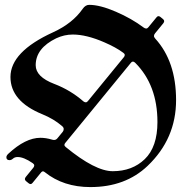

<svg xmlns="http://www.w3.org/2000/svg" viewBox="-20 -738 769 780"><path d="M5.9 -99.1Q5.9 -106 13.7 -113.3Q83.5 -178.2 144 -178.2Q166.5 -178.2 190.9 -170.9Q195.8 -169.4 199.7 -169.4Q207.5 -169.4 212.9 -175.8L234.9 -202.6Q238.8 -207.5 238.8 -213.9Q238.8 -220.2 232.4 -225.6Q198.7 -254.9 151.9 -273.9Q22.5 -326.7 22.5 -425.3Q22.5 -527.8 195.8 -606.9Q274.9 -643.1 315.9 -702.1Q327.1 -718.3 342.3 -718.3Q386.2 -718.3 450.7 -690.4Q515.1 -662.6 563 -626.5Q568.8 -622.1 573.7 -622.1Q578.6 -622.1 582.5 -627L615.7 -667.5Q619.6 -672.4 623.5 -672.4Q627.4 -672.4 631.3 -669.4L642.6 -660.2Q647 -656.2 647 -652.1Q647 -647.9 643.1 -643.1L609.9 -602.5Q605.5 -597.2 605.5 -592Q605.5 -586.9 610.8 -581.1Q695.3 -488.3 695.3 -331.3Q695.3 -174.3 579.6 -64Q489.3 22 347.2 22Q237.8 22 162.6 -38.1Q158.2 -42 154.5 -42Q150.9 -42 147.5 -38.1L112.3 4.9Q108.4 9.8 104.5 9.8Q100.6 9.8 96.7 6.8L85.4 -2.4Q81.1 -6.3 81.1 -10.5Q81.1 -14.6 85 -19.5L115.7 -57.1Q119.1 -61.5 119.1 -66.2Q119.1 -70.8 112.8 -75.2Q76.7 -100.1 51.8 -100.1Q40 -100.1 33 -93.8Q25.9 -87.4 19 -87.4Q5.9 -87.4 5.9 -99.1ZM125 -473.1Q125 -425.8 200.7 -397Q266.1 -372.1 318.8 -326.2Q323.7 -322.3 328.4 -322.3Q333 -322.3 336.9 -327.1L482.9 -505.4Q486.8 -509.8 486.8 -514.6Q486.8 -519.5 481 -523.4Q451.7 -545.4 404.3 -565.9Q331.5 -597.7 275.9 -597.7Q241.2 -597.7 208.5 -582.5Q125 -542 125 -473.1ZM247.1 -140.6Q366.7 -42.5 438 -42.5Q517.1 -42.5 567.9 -91.3Q619.6 -141.1 619.6 -242.2Q619.6 -392.6 529.3 -482.9Q524.4 -487.8 520 -487.8Q515.6 -487.8 512.2 -483.4L245.1 -157.2Q241.7 -153.3 241.7 -149.2Q241.7 -145 247.1 -140.6Z"/></svg>

Font: UnifrakturMaguntia21
Style: Book
Weight: 400
Designer: j. 'mach' wust, Gerrit Ansmann, Georg Duffner, based on a font by Peter Wiegel, original typeface by Carl Albert Fahrenw
Version: Version 2017-03-19